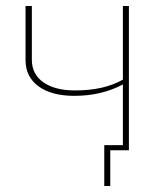

<svg xmlns="http://www.w3.org/2000/svg" viewBox="-20 -500 556 639"><path d="M227 -181Q152 -181 108.5 -212.5Q65 -244 65 -300V-480H86V-301Q86 -253 124.5 -226Q163 -199 230 -199Q326 -199 389 -235V-480H409V0H347V119H327V-17H389V-219Q318 -181 227 -181Z"/></svg>

Font: Cantarell Thin
Style: Regular
Weight: 100
Designer: Dave Crossland, Nikolaus Waxweiler, Florian Fecher, Jacques Le Bailly, Eben Sorkin, Alexei Vanyashin, Alexios Zavras, Em
Version: Version 0.303